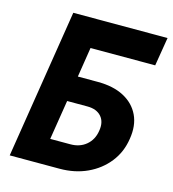

<svg xmlns="http://www.w3.org/2000/svg" viewBox="-109 -820 817 909"><g transform="rotate(15 300.0 -365.0)"><path d="M22 0 138 -730H600L577 -590H260L237 -444H335Q411 -444 463 -416.5Q515 -389 538.5 -339.5Q562 -290 551 -223Q541 -156 501.5 -106Q462 -56 401.5 -28Q341 0 266 0ZM187 -125H286Q332 -125 363 -151Q394 -177 401 -221Q409 -266 386 -292.5Q363 -319 317 -319H218Z"/></g></svg>

Font: JetBrains Mono NL ExtraBold
Style: Italic
Weight: 800
Italic angle: -9°
Monospace: yes
Designer: Philipp Nurullin, Konstantin Bulenkov
Foundry: JetBrains
Version: Version 2.305; ttfautohint (v1.8.4.7-5d5b)